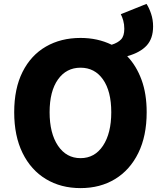

<svg xmlns="http://www.w3.org/2000/svg" viewBox="-20 -953 826 987"><path d="M394 14Q293 14 216 -32.5Q139 -79 96 -166.5Q53 -254 53 -376Q53 -498 96 -583.5Q139 -669 216 -713.5Q293 -758 394 -758Q482 -758 554 -723Q586 -733 602.5 -750.5Q619 -768 619 -805Q619 -828 613.5 -847.5Q608 -867 601 -880L733 -933Q746 -914 756.5 -883Q767 -852 767 -817Q767 -755 734 -719Q701 -683 634 -664Q681 -615 707.5 -543Q734 -471 734 -376Q734 -254 691 -166.5Q648 -79 571.5 -32.5Q495 14 394 14ZM394 -140Q467 -140 509.5 -204Q552 -268 552 -376Q552 -484 509.5 -544.5Q467 -605 394 -605Q321 -605 278 -544.5Q235 -484 235 -376Q235 -268 278 -204Q321 -140 394 -140Z"/></svg>

Font: Source Han Sans CN Heavy
Style: Regular
Weight: 900
Designer: Ryoko NISHIZUKA 西塚涼子 (kana, bopomofo & ideographs); Paul D. Hunt (Latin, Greek & Cyrillic); Sandoll Communications 산돌커뮤니
Foundry: Adobe
Version: Version 2.000;hotconv 1.0.107;makeotfexe 2.5.65593